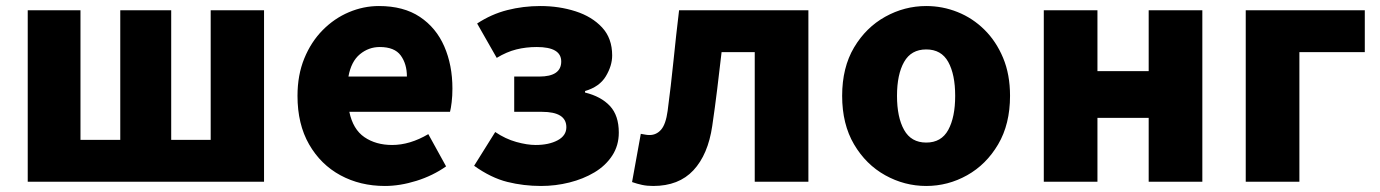

<svg xmlns="http://www.w3.org/2000/svg" viewBox="-20 -603 4578 637"><path d="M72 0V-569H247V-139H379V-569H548V-139H679V-569H856V0Z M1257 14Q1175 14 1109.5 -21.5Q1044 -57 1005.5 -124Q967 -191 967 -285Q967 -354 989.5 -409Q1012 -464 1050.5 -503Q1089 -542 1137.5 -562.5Q1186 -583 1237 -583Q1319 -583 1373 -547Q1427 -511 1454 -449Q1481 -387 1481 -309Q1481 -285 1478.5 -264Q1476 -243 1473 -232H1139Q1151 -174 1189 -148Q1227 -122 1281 -122Q1340 -122 1401 -158L1460 -51Q1416 -20 1361.5 -3Q1307 14 1257 14ZM1136 -349H1330Q1330 -391 1309.5 -419Q1289 -447 1240 -447Q1203 -447 1174 -423Q1145 -399 1136 -349Z M1775 14Q1717 14 1663 0.5Q1609 -13 1553 -53L1623 -165Q1657 -142 1693 -132Q1729 -122 1757 -122Q1801 -122 1830 -137.5Q1859 -153 1859 -181Q1859 -232 1778 -232H1686V-349H1769Q1842 -349 1842 -399Q1842 -447 1761 -447Q1725 -447 1693 -439Q1661 -431 1628 -411L1563 -525Q1610 -556 1663 -569.5Q1716 -583 1773 -583Q1835 -583 1889.5 -565.5Q1944 -548 1977.5 -512Q2011 -476 2011 -419Q2011 -385 1990 -350Q1969 -315 1921 -301V-296Q1974 -283 2003.5 -251.5Q2033 -220 2033 -163Q2033 -120 2011 -86.5Q1989 -53 1952 -31Q1915 -9 1869 2.5Q1823 14 1775 14Z M2147 14Q2127 14 2110.5 10.5Q2094 7 2077 1L2106 -159Q2113 -158 2120 -156.5Q2127 -155 2135 -155Q2158 -155 2173.5 -173Q2189 -191 2195 -235Q2206 -318 2214.5 -402Q2223 -486 2233 -569H2662V0H2484V-430H2374Q2367 -369 2359.5 -307.5Q2352 -246 2343 -185Q2329 -90 2280.5 -38Q2232 14 2147 14Z M3053 14Q2981 14 2917 -21.5Q2853 -57 2813.5 -124Q2774 -191 2774 -285Q2774 -379 2813.5 -445.5Q2853 -512 2917 -547.5Q2981 -583 3053 -583Q3107 -583 3157 -563Q3207 -543 3246 -504.5Q3285 -466 3308 -411Q3331 -356 3331 -285Q3331 -191 3291.5 -124Q3252 -57 3188.5 -21.5Q3125 14 3053 14ZM3053 -130Q3103 -130 3126 -172Q3149 -214 3149 -285Q3149 -356 3126 -397.5Q3103 -439 3053 -439Q3003 -439 2979.5 -397.5Q2956 -356 2956 -285Q2956 -214 2979.5 -172Q3003 -130 3053 -130Z M3443 0V-569H3621V-367H3791V-569H3969V0H3791V-212H3621V0Z M4113 0V-569H4508V-430H4291V0Z"/></svg>

Font: Source Han Sans CN Heavy
Style: Regular
Weight: 900
Designer: Ryoko NISHIZUKA 西塚涼子 (kana, bopomofo & ideographs); Paul D. Hunt (Latin, Greek & Cyrillic); Sandoll Communications 산돌커뮤니
Foundry: Adobe
Version: Version 2.000;hotconv 1.0.107;makeotfexe 2.5.65593